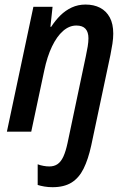

<svg xmlns="http://www.w3.org/2000/svg" viewBox="-20 -570 549 831"><path d="M207.5 240.2Q188.5 240.2 171.9 237.3Q155.3 234.4 143.1 230.5V141.1Q154.8 145.5 168 147.9Q181.2 150.4 193.4 150.4Q214.4 150.4 229 140.4Q243.7 130.4 254.2 107.9Q264.6 85.4 272.5 48.3L351.6 -327.1Q356.4 -349.1 359.6 -368.9Q362.8 -388.7 362.8 -404.3Q362.8 -431.2 350.1 -445.3Q337.4 -459.5 310.5 -459.5Q279.8 -459.5 252.9 -436Q226.1 -412.6 205.1 -368.9Q184.1 -325.2 171.4 -264.2L115.2 0H9.8L124.5 -540.5H207.5L198.2 -454.1H201.7Q219.2 -481.4 241.2 -503.2Q263.2 -524.9 290.5 -537.6Q317.9 -550.3 350.1 -550.3Q386.2 -550.3 413.1 -536.4Q439.9 -522.5 455.1 -494.6Q470.2 -466.8 470.2 -424.3Q470.2 -404.3 466.6 -380.6Q462.9 -356.9 458 -332.5L375 59.1Q361.8 119.6 341.8 159.9Q321.8 200.2 289.6 220.2Q257.3 240.2 207.5 240.2Z"/></svg>

Font: Open Sans SemiCondensed SemiBold
Style: Italic
Weight: 600
Width: 4
Italic angle: -12°
Designer: Monotype Design Team
Foundry: Monotype Imaging Inc.
Version: Version 3.000